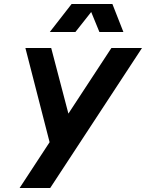

<svg xmlns="http://www.w3.org/2000/svg" viewBox="-20 -940 730 960"><path d="M78 0H231L690 -700H537L322 -372L236 -700H107L228 -229ZM229 -780H357L436 -880L477 -780H597L542 -920H338Z"/></svg>

Font: Uncut Sans
Style: Bold Italic
Weight: 700
Italic angle: -11°
Designer: Kasper Nordkvist
Foundry: UNCUT.wtf
Version: Version 1.304;Glyphs 3.2 (3246)